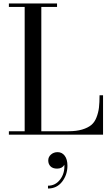

<svg xmlns="http://www.w3.org/2000/svg" viewBox="-20 -770 643 1098"><path d="M569.3 0H30.8V-19.5H121.1V-730.5H30.8V-750H306.2V-730.5H216.3V-19.5H371.1Q417.5 -19.5 450 -29.3Q482.4 -39.1 501.7 -54.9Q521 -70.8 531.7 -98.4Q542.5 -126 545.9 -154.5Q549.3 -183.1 549.3 -225.1H569.3ZM255.9 147.5Q255.9 127.4 271.5 113.8Q287.1 100.1 309.6 100.1Q334.5 100.1 350.1 120.6Q365.7 141.1 365.7 177.7Q365.7 229.5 335.4 268.8Q305.2 308.1 254.4 308.1V292Q296.9 292 323.7 256.8Q350.6 221.7 348.1 172.4Q335.4 194.3 306.6 194.3Q281.7 194.3 268.8 181.2Q255.9 168 255.9 147.5Z"/></svg>

Font: Bodoni* 11pt
Style: Regular
Weight: 400
Version: Version 2.3